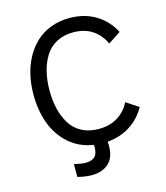

<svg xmlns="http://www.w3.org/2000/svg" viewBox="-132 -841 970 1121"><g transform="rotate(-15 353.5 -281.0)"><path d="M392.1 -70.8Q459 -70.8 507.1 -100.3Q555.2 -129.9 581.1 -182.1L655.8 -132.8Q619.6 -68.4 559.8 -30.3Q500 7.8 422.9 14.2Q423.8 22.9 423.8 39.1Q423.8 109.9 385.7 144.5Q347.7 179.2 282.2 179.2Q244.6 179.2 198.2 167V89.8Q241.7 100.1 268.1 100.1Q303.2 100.1 322 83Q340.8 65.9 340.8 25.9Q340.8 16.1 339.8 11.2Q255.4 -1.5 194.6 -54.7Q133.8 -107.9 104.5 -186.8Q75.2 -265.6 75.2 -361.8Q75.2 -424.3 88.1 -481Q101.1 -537.6 127.4 -585.2Q153.8 -632.8 191.2 -667.5Q228.5 -702.1 280.3 -721.7Q332 -741.2 393.1 -741.2Q481.9 -741.2 549.6 -700.9Q617.2 -660.6 655.8 -586.9L580.1 -537.1Q554.7 -592.3 507.6 -623.5Q460.4 -654.8 392.1 -654.8Q335 -654.8 291.5 -631.3Q248 -607.9 222.4 -566.4Q196.8 -524.9 184.3 -473.6Q171.9 -422.4 171.9 -361.8Q171.9 -300.8 184.3 -249.8Q196.8 -198.7 222.2 -157.7Q247.6 -116.7 291 -93.8Q334.5 -70.8 392.1 -70.8Z"/></g></svg>

Font: Stilu
Style: Regular
Weight: 400
Designer: Genilson Lima Santos
Foundry: Genilson Lima Santos
Version: Version 1.200;PS 001.200;hotconv 1.0.88;makeotf.lib2.5.64775